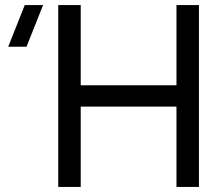

<svg xmlns="http://www.w3.org/2000/svg" viewBox="-20 -740 878 760"><path d="M210.5 0V-720H299.5V-402.5H678.5V-720H767.5V0H678.5V-318H299.5V0ZM85 -555H12.5L78 -720H150.5Z"/></svg>

Font: Cns Manrope Med
Style: Regular
Weight: 500
Designer: Mikhail Sharanda
Foundry: Mikhail Sharanda
Version: Version 4.504